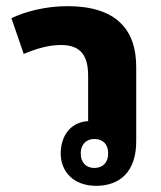

<svg xmlns="http://www.w3.org/2000/svg" viewBox="-20 -594 524 623"><path d="M422 -377C422 -498 357 -574 199 -574C129 -574 63 -557 17 -535L57 -419C98 -436 137 -448 178 -448C245 -448 266 -410 266 -347V-201C209 -198 177 -153 177 -96C177 -37 219 9 292 9C367 9 422 -35 422 -135ZM286 -143C313 -143 331 -127 331 -96C331 -66 313 -49 286 -49C260 -49 242 -66 242 -96C242 -126 260 -143 286 -143Z"/></svg>

Font: Noto Sans Thai Looped SemiCondensed ExtraBold
Style: Regular
Weight: 800
Width: 4
Designer: Sasikarn Vongin, Ben Mitchell
Foundry: The Fontpad Ltd
Version: Version 1.001